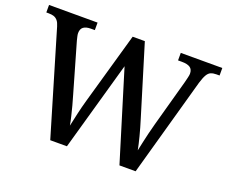

<svg xmlns="http://www.w3.org/2000/svg" viewBox="-116 -898 1285 1082"><g transform="rotate(20 526.5 -357.0)"><path d="M91 -616Q85 -637 75.5 -648.5Q66 -660 53 -664.5Q40 -669 20 -669H7V-714H298V-669H275Q245 -669 230 -657.5Q215 -646 215 -621Q215 -613 217.5 -602Q220 -591 223 -579L308 -284Q317 -255 324.5 -225.5Q332 -196 339 -167.5Q346 -139 350 -115Q358 -152 367.5 -194Q377 -236 389 -278L511 -707H584L712 -288Q727 -240 739 -193.5Q751 -147 757 -115Q762 -139 768 -166Q774 -193 781 -223Q788 -253 797 -285L875 -568Q878 -580 882 -596.5Q886 -613 886 -621Q886 -647 869.5 -658Q853 -669 820 -669H797V-714H1046V-669H1027Q1008 -669 994.5 -663.5Q981 -658 971 -641Q961 -624 951 -591L786 0H689L525 -535L374 0H274Z"/></g></svg>

Font: Noto Serif Kannada Medium
Style: Regular
Weight: 500
Version: Version 2.003